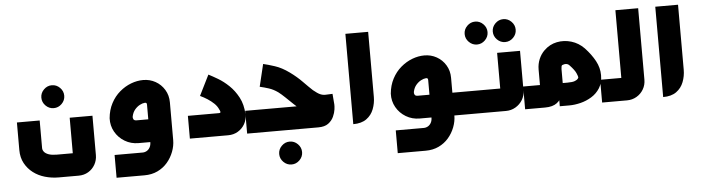

<svg xmlns="http://www.w3.org/2000/svg" viewBox="-51 -855 4814 1319"><g transform="rotate(-5 2356.5 -196.0)"><path d="M319 -290Q287 -290 263.5 -313.5Q240 -337 240 -369Q240 -401 263.5 -424.5Q287 -448 319 -448Q351 -448 374.5 -424.5Q398 -401 398 -369Q398 -337 374.5 -313.5Q351 -290 319 -290Z M311 187Q263 187 217.5 174Q172 161 136.5 134Q101 107 79.5 67.5Q58 28 58 -24V-214H215V-24Q215 -10 225 2.5Q235 15 256.5 22.5Q278 30 311 30H457Q448 37 440 43Q432 49 422 57V-215H579V56Q579 92 562 122Q545 152 515.5 169.5Q486 187 449 187Z M707 224V67H900Q916 67 929.5 59Q943 51 951 36Q959 21 959 2V-258Q959 -266 955.5 -269.5Q952 -273 944 -272Q929 -271 910 -261Q891 -251 875.5 -232.5Q860 -214 854 -186Q852 -176 857 -166.5Q862 -157 878 -157H1011V0H878Q826 0 783.5 -25.5Q741 -51 717 -93.5Q693 -136 695 -187Q700 -244 724 -289.5Q748 -335 784.5 -366Q821 -397 863 -413Q905 -429 947 -429Q993 -429 1031.5 -407.5Q1070 -386 1093.5 -347.5Q1117 -309 1117 -260V0Q1117 40 1101.5 80.5Q1086 121 1058 153.5Q1030 186 990 205Q950 224 900 224Z M1232 0V-157H1446Q1459 -157 1457 -166Q1455 -175 1451 -181Q1441 -205 1421 -224Q1401 -243 1377 -258.5Q1353 -274 1327 -286L1397 -427Q1423 -414 1461 -391.5Q1499 -369 1535.5 -334Q1572 -299 1598 -250Q1624 -201 1627 -134Q1628 -96 1611 -66Q1594 -36 1564 -18Q1534 0 1496 0Z M1913 238Q1881 238 1857.5 214.5Q1834 191 1834 159Q1834 127 1857.5 103.5Q1881 80 1913 80Q1945 80 1968.5 103.5Q1992 127 1992 159Q1992 191 1968.5 214.5Q1945 238 1913 238Z M1627 0V-157H2001Q2000 -154 1999 -150.5Q1998 -147 1997 -143Q1989 -151 1979.5 -159Q1970 -167 1961 -176Q1936 -200 1910.5 -224.5Q1885 -249 1865 -264Q1834 -286 1803 -296Q1772 -306 1741 -313L1778 -467Q1809 -460 1857 -444.5Q1905 -429 1956 -392Q2003 -358 2039.5 -320.5Q2076 -283 2103 -258Q2132 -234 2150.5 -226Q2169 -218 2187.5 -219Q2206 -220 2235 -221L2241 -148Q2242 -137 2239 -113.5Q2236 -90 2224 -63.5Q2212 -37 2187 -18.5Q2162 0 2118 0Z M2359 -1V-624H2516V-175Q2516 -132 2500.5 -91.5Q2485 -51 2450.5 -26Q2416 -1 2359 -1Z M2980 0V-157H3142V0ZM2646 224V67H2839Q2855 67 2868.5 59Q2882 51 2890 36Q2898 21 2898 2V-258Q2898 -266 2894.5 -269.5Q2891 -273 2883 -272Q2868 -271 2849 -261Q2830 -251 2814.5 -232.5Q2799 -214 2793 -186Q2791 -176 2796 -166.5Q2801 -157 2817 -157H2950V0H2817Q2765 0 2722.5 -25.5Q2680 -51 2656 -93.5Q2632 -136 2634 -187Q2639 -244 2663 -289.5Q2687 -335 2723.5 -366Q2760 -397 2802 -413Q2844 -429 2886 -429Q2932 -429 2970.5 -407.5Q3009 -386 3032.5 -347.5Q3056 -309 3056 -260V0Q3056 40 3040.5 80.5Q3025 121 2997 153.5Q2969 186 2929 205Q2889 224 2839 224Z M3254 -472Q3222 -472 3198.5 -495.5Q3175 -519 3175 -551Q3175 -583 3198.5 -606.5Q3222 -630 3254 -630Q3286 -630 3309.5 -606.5Q3333 -583 3333 -551Q3333 -519 3309.5 -495.5Q3286 -472 3254 -472ZM3448 -472Q3416 -472 3392.5 -495.5Q3369 -519 3369 -551Q3369 -583 3392.5 -606.5Q3416 -630 3448 -630Q3480 -630 3503.5 -606.5Q3527 -583 3527 -551Q3527 -519 3503.5 -495.5Q3480 -472 3448 -472Z M3123 0V-157H3405Q3400 -153 3395.5 -148Q3391 -143 3386 -139V-403H3544V-131Q3544 -94 3526 -64.5Q3508 -35 3478 -17.5Q3448 0 3412 0Z M4075 0V-157H4103V0ZM3544 0V-157H3678Q3673 -153 3668.5 -148.5Q3664 -144 3660 -139V-264Q3660 -302 3674 -335.5Q3688 -369 3713 -393Q3751 -430 3801 -440Q3851 -450 3901 -435Q3951 -420 3989 -381Q4033 -334 4058.5 -286.5Q4084 -239 4084 -188Q4084 -136 4061.5 -100Q4039 -64 4003 -42Q3967 -20 3926.5 -10Q3886 0 3850 0H3783V-157H3850Q3885 -157 3901 -163.5Q3917 -170 3922 -177Q3927 -184 3927 -187Q3927 -193 3917.5 -215.5Q3908 -238 3875 -273Q3868 -281 3860 -283.5Q3852 -286 3844.5 -285.5Q3837 -285 3830 -282Q3821 -281 3819 -271.5Q3817 -262 3817 -254V-156Q3817 -116 3805 -80.5Q3793 -45 3764 -22.5Q3735 0 3681 0Z M4084 0V-157H4239Q4235 -153 4230.5 -148.5Q4226 -144 4221 -139V-624H4378V-131Q4378 -95 4360.5 -65Q4343 -35 4313 -17.5Q4283 0 4247 0Z M4496 -1V-624H4653V-175Q4653 -132 4637.5 -91.5Q4622 -51 4587.5 -26Q4553 -1 4496 -1Z"/></g></svg>

Font: Mada ExtraBold
Style: Regular
Weight: 800
Designer: Khaled Hosny
Version: Version 1.5